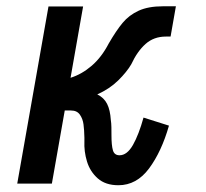

<svg xmlns="http://www.w3.org/2000/svg" viewBox="-20 -570 640 596"><path d="M242 -132V-142.5Q241.5 -167 239.2 -184Q237 -201 228 -214Q219 -227 200.5 -227H181L141 0H33.5L130.5 -550H238L199 -328.5Q234 -339.5 264.8 -366Q295.5 -392.5 317.5 -435Q341 -475.5 360.8 -499.2Q380.5 -523 410.5 -536.8Q440.5 -550.5 486 -550.5H526L509.5 -456.5H495Q457.5 -456.5 431.8 -433.5Q406 -410.5 387.5 -370.5Q373.5 -346.5 346.8 -320.2Q320 -294 282 -277Q303 -266.5 312.5 -247.5Q322 -228.5 324 -197.5Q325.5 -188.5 325.8 -175.5Q326 -162.5 326 -150Q326 -119 330.5 -103.5Q335 -88 351 -88Q374.5 -88 392.8 -120.2Q411 -152.5 425.5 -205L504.5 -180Q481.5 -99.5 442.8 -47.2Q404 5 347.5 5Q307.5 5 283.5 -16.2Q259.5 -37.5 250 -68.8Q240.5 -100 242 -132Z"/></svg>

Font: JuliaMono SemiBold
Style: Italic
Weight: 600
Italic angle: -9°
Monospace: yes
Designer: cormullion
Foundry: corm
Version: Version 0.056; ttfautohint (v1.8.4)